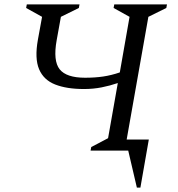

<svg xmlns="http://www.w3.org/2000/svg" viewBox="-20 -680 804 867"><path d="M389 0 392 -16 468 -56 512 -305Q477 -293 439 -285.5Q401 -278 359 -278Q281 -278 229 -298.5Q177 -319 156.5 -367.5Q136 -416 151 -500L170 -604L98 -644L101 -660H339L336 -644L255 -604L236 -499Q219 -405 249.5 -367Q280 -329 364 -329Q409 -329 446 -334.5Q483 -340 521 -353L565 -604L493 -644L496 -660H734L731 -644L650 -604L552 -50H652L614 167H598L559 0Z"/></svg>

Font: Spectral
Style: Italic
Weight: 400
Italic angle: -10°
Designer: Jean-Baptiste Levee
Foundry: Production Type
Version: Version 2.001